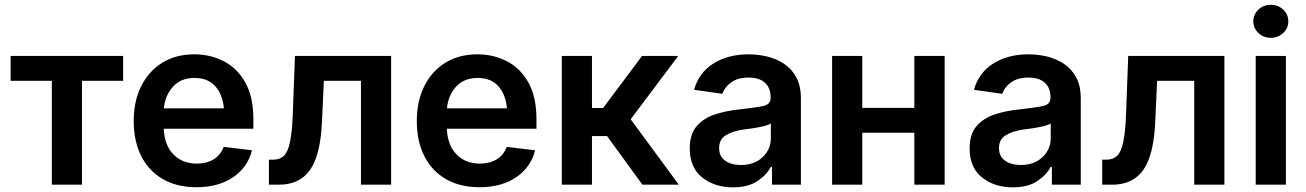

<svg xmlns="http://www.w3.org/2000/svg" viewBox="-20 -783 5538 814"><path d="M199.7 0V-440.4H24.9V-545.9H502V-440.4H327.6V0Z M812.5 10.7Q730 10.7 670.4 -23.7Q610.8 -58.1 578.9 -121.1Q546.9 -184.1 546.9 -269.5Q546.9 -354 578.6 -417.7Q610.4 -481.4 668 -517.1Q725.6 -552.7 804.2 -552.7Q871.1 -552.7 928.2 -523.7Q985.4 -494.6 1019.8 -433.6Q1054.2 -372.6 1054.2 -277.3V-237.3H674.3Q677.2 -167 715.3 -128.2Q753.4 -89.4 814 -89.4Q855.5 -89.4 885.3 -107.2Q915 -125 928.2 -160.2L1048.3 -146Q1031.2 -75.2 969.2 -32.2Q907.2 10.7 812.5 10.7ZM674.8 -323.7H929.2Q923.8 -382.3 892.6 -417.5Q861.3 -452.6 804.7 -452.6Q747.1 -452.6 713.4 -415.5Q679.7 -378.4 674.8 -323.7Z M1120.1 0V-106H1138.2Q1166.5 -106 1183.6 -122.6Q1200.7 -139.2 1209.5 -180.9Q1218.3 -222.7 1221.2 -296.9L1230.5 -545.9H1638.2V0H1510.3V-440.4H1353L1345.2 -270.5Q1339.4 -127.4 1295.2 -63.7Q1251 0 1163.1 0Z M2012.7 10.7Q1930.2 10.7 1870.6 -23.7Q1811 -58.1 1779.1 -121.1Q1747.1 -184.1 1747.1 -269.5Q1747.1 -354 1778.8 -417.7Q1810.5 -481.4 1868.2 -517.1Q1925.8 -552.7 2004.4 -552.7Q2071.3 -552.7 2128.4 -523.7Q2185.5 -494.6 2220 -433.6Q2254.4 -372.6 2254.4 -277.3V-237.3H1874.5Q1877.4 -167 1915.5 -128.2Q1953.6 -89.4 2014.2 -89.4Q2055.7 -89.4 2085.4 -107.2Q2115.2 -125 2128.4 -160.2L2248.5 -146Q2231.4 -75.2 2169.4 -32.2Q2107.4 10.7 2012.7 10.7ZM1875 -323.7H2129.4Q2124 -382.3 2092.8 -417.5Q2061.5 -452.6 2004.9 -452.6Q1947.3 -452.6 1913.6 -415.5Q1879.9 -378.4 1875 -323.7Z M2361.8 0V-545.9H2489.7V-325.2H2537.1L2702.1 -545.9H2855.5L2653.8 -277.3L2857.9 0H2703.6L2553.7 -206.1H2489.7V0Z M3087.4 11.2Q3009.3 11.2 2956.8 -30.8Q2904.3 -72.8 2904.3 -153.3Q2904.3 -214.8 2934.1 -248.8Q2963.9 -282.7 3011.5 -298.1Q3059.1 -313.5 3111.8 -318.8Q3184.1 -326.7 3215.6 -333.5Q3247.1 -340.3 3247.1 -368.2V-370.6Q3247.1 -410.2 3223.1 -432.1Q3199.2 -454.1 3154.3 -454.1Q3107.4 -454.1 3079.6 -433.6Q3051.8 -413.1 3042.5 -385.3L2922.4 -402.3Q2943.8 -476.6 3005.9 -514.6Q3067.9 -552.7 3153.8 -552.7Q3192.9 -552.7 3231.9 -543.5Q3271 -534.2 3303.5 -512.9Q3335.9 -491.7 3355.7 -455.6Q3375.5 -419.4 3375.5 -365.2V0H3252.9V-75.2H3247.6Q3230 -41 3190.7 -14.9Q3151.4 11.2 3087.4 11.2ZM3120.6 -83.5Q3178.7 -83.5 3213.4 -116.9Q3248 -150.4 3248 -195.8V-259.8Q3239.3 -253.4 3217.3 -248Q3195.3 -242.7 3170.7 -239Q3146 -235.4 3129.4 -233.4Q3085.9 -227.1 3057.4 -209.7Q3028.8 -192.4 3028.8 -155.3Q3028.8 -119.6 3054.7 -101.6Q3080.6 -83.5 3120.6 -83.5Z M3635.7 -545.9V-325.7H3856.4V-545.9H3984.9V0H3856.4V-220.2H3635.7V0H3507.8V-545.9Z M4273.9 11.2Q4195.8 11.2 4143.3 -30.8Q4090.8 -72.8 4090.8 -153.3Q4090.8 -214.8 4120.6 -248.8Q4150.4 -282.7 4198 -298.1Q4245.6 -313.5 4298.3 -318.8Q4370.6 -326.7 4402.1 -333.5Q4433.6 -340.3 4433.6 -368.2V-370.6Q4433.6 -410.2 4409.7 -432.1Q4385.7 -454.1 4340.8 -454.1Q4293.9 -454.1 4266.1 -433.6Q4238.3 -413.1 4229 -385.3L4108.9 -402.3Q4130.4 -476.6 4192.4 -514.6Q4254.4 -552.7 4340.3 -552.7Q4379.4 -552.7 4418.5 -543.5Q4457.5 -534.2 4490 -512.9Q4522.5 -491.7 4542.2 -455.6Q4562 -419.4 4562 -365.2V0H4439.5V-75.2H4434.1Q4416.5 -41 4377.2 -14.9Q4337.9 11.2 4273.9 11.2ZM4307.1 -83.5Q4365.2 -83.5 4399.9 -116.9Q4434.6 -150.4 4434.6 -195.8V-259.8Q4425.8 -253.4 4403.8 -248Q4381.8 -242.7 4357.2 -239Q4332.5 -235.4 4315.9 -233.4Q4272.5 -227.1 4243.9 -209.7Q4215.3 -192.4 4215.3 -155.3Q4215.3 -119.6 4241.2 -101.6Q4267.1 -83.5 4307.1 -83.5Z M4652.8 0V-106H4670.9Q4699.2 -106 4716.3 -122.6Q4733.4 -139.2 4742.2 -180.9Q4751 -222.7 4753.9 -296.9L4763.2 -545.9H5170.9V0H5043V-440.4H4885.7L4877.9 -270.5Q4872.1 -127.4 4827.9 -63.7Q4783.7 0 4695.8 0Z M5303.7 0V-545.9H5431.6V0ZM5367.7 -622.6Q5336.9 -622.6 5315.2 -643.1Q5293.5 -663.6 5293.5 -692.4Q5293.5 -721.7 5315.2 -742.2Q5336.9 -762.7 5367.7 -762.7Q5398.4 -762.7 5420.2 -742.2Q5441.9 -721.7 5441.9 -692.4Q5441.9 -663.6 5420.2 -643.1Q5398.4 -622.6 5367.7 -622.6Z"/></svg>

Font: Inter Semi Bold
Style: Regular
Weight: 600
Designer: Rasmus Andersson
Foundry: rsms
Version: Version 4.000;git-e0f93cc